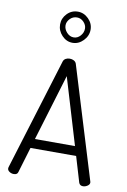

<svg xmlns="http://www.w3.org/2000/svg" viewBox="-108 -1084 756 1147"><g transform="rotate(10 270.0 -511.0)"><path d="M21 -27.9Q21 -32.6 22 -35L231 -714Q235 -725 245.5 -731Q256 -737 270 -737Q284 -737 295 -731Q306 -725 310 -714L518 -34.9L519 -29Q519 -17.1 506 -8.6Q493 0 479 0Q460 0 454 -17L408 -171H131.1L85 -17Q81 0 59.1 0Q45 0 33 -8Q21 -16 21 -27.9ZM270 -631 148 -228H391ZM362 -928.6Q362 -891 333.9 -862Q305.8 -833 269 -833Q231.6 -833 204.3 -862Q177 -891 177 -929Q177 -966 203.9 -994Q230.8 -1022 269.4 -1022Q306 -1022 334 -994.1Q362 -966.1 362 -928.6ZM270 -987Q245 -987 227.5 -968.8Q210 -950.5 210 -929Q210 -905.5 228.1 -885.7Q246.2 -866 270 -866Q293.4 -866 310.7 -885.4Q328 -904.7 328 -929.3Q328 -951 310.7 -969Q293.4 -987 270 -987Z"/></g></svg>

Font: Dosis
Style: Regular
Weight: 400
Designer: Edgar Tolentino, Pablo Impallari, Igino Marini
Foundry: Edgar Tolentino, Pablo Impallari, Igino Marini
Version: Version 1.007;Glyphs 3.1.1 (3134)